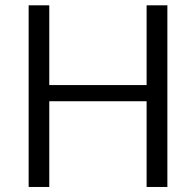

<svg xmlns="http://www.w3.org/2000/svg" viewBox="-20 -724 753 736"><path d="M621.6 -7.3H542V-328.6V-335.9H534.7H176.3H168.9V-328.6V-7.3H89.8V-703.6H168.9V-405.3V-397.9H176.3H534.7H542V-405.3V-703.6H621.6Z"/></svg>

Font: Vazir Light UI
Style: Light-UI
Weight: 300
Designer: Saber Rastikerdar
Foundry: Saber Rastikerdar
Version: Version 30.0.0